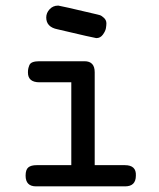

<svg xmlns="http://www.w3.org/2000/svg" viewBox="-20 -661 565 681"><path d="M70.8 -38.1Q70.8 -59.1 80.3 -67.1Q89.8 -75.2 109.9 -75.2H232.9V-369.1H120.1Q79.1 -369.1 79.1 -403.8Q79.1 -411.6 80.1 -416.7Q81.1 -421.9 84 -429.4Q86.9 -437 95.9 -440.4Q105 -443.8 119.1 -443.8H279.8Q315.9 -443.8 315.9 -404.8V-75.2H422.9Q463.9 -75.2 461.9 -38.1Q461.9 0 423.8 0H107.9Q70.8 0 70.8 -38.1ZM144 -599.1Q144 -615.2 156 -628.2Q168 -641.1 186 -641.1H187Q191.9 -641.1 324.2 -609.9Q328.1 -608.9 333.7 -607.4Q339.4 -606 348.4 -597.9Q357.4 -589.8 357.4 -578.1Q357.4 -571.3 355.7 -561Q354 -550.8 345 -538.3Q335.9 -525.9 322.3 -525.9H321.3Q316.4 -525.9 184.1 -557.1Q144 -564.9 144 -599.1Z"/></svg>

Font: CMU Typewriter Text
Style: Bold
Weight: 700
Version: Version 0.7.0